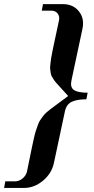

<svg xmlns="http://www.w3.org/2000/svg" viewBox="-83 -780 461 938"><path d="M-63 138.2 -57.1 106H-9.8Q10.3 106 27.3 91.8Q44.4 77.6 48.8 58.1Q54.2 31.7 62 -6.6Q69.8 -44.9 73.2 -61.3Q76.7 -77.6 82.5 -103.8Q88.4 -129.9 91.8 -139.9Q95.2 -149.9 101.3 -167.2Q107.4 -184.6 112.5 -191.9Q117.7 -199.2 125.7 -210.4Q133.8 -221.7 142.8 -229.7Q151.9 -237.8 164.1 -247.1L250 -311L191.9 -375Q184.1 -383.8 179.2 -391.6Q174.3 -399.4 170.2 -406.5Q166 -413.6 164.6 -424.1Q163.1 -434.6 162.1 -442.6Q161.1 -450.7 163.1 -466.3Q165 -481.9 166.5 -493.4Q168 -504.9 172.9 -528.3Q177.7 -551.8 181.4 -569.1Q185.1 -586.4 192.4 -620.1Q199.7 -653.8 205.1 -680.2Q209.5 -699.7 198.7 -713.9Q188 -728 168 -728H121.1L127 -759.8H224.1Q274.4 -759.8 302.5 -724.6Q330.6 -689.5 319.8 -639.2L266.1 -387.2Q258.8 -354 277.8 -340.6Q296.9 -327.1 345.2 -327.1L338.9 -294.9Q291.5 -294.9 266.1 -282Q240.7 -269 233.9 -234.9L180.2 17.1Q169.4 67.4 127 102.8Q84.5 138.2 34.2 138.2Z"/></svg>

Font: Fin Serif Display
Style: Italic
Weight: 400
Italic angle: -12°
Designer: J. Blake Harris
Version: Version 1.006;FEAKit 1.0